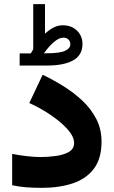

<svg xmlns="http://www.w3.org/2000/svg" viewBox="-20 -906 548 925"><path d="M128.4 -648.9Q131.3 -654.3 134.8 -659.2Q138.2 -664.1 140.1 -668.9V-886.2H196.8V-743.7Q216.8 -762.2 237.8 -773.2Q258.8 -784.2 282.7 -784.2Q324.7 -784.2 351.1 -758.3Q377.4 -732.4 377.4 -693.4Q377 -640.1 332.5 -615.2Q288.1 -590.3 207.5 -590.3H74.7V-648.9ZM207 -649.4Q268.6 -649.4 293.7 -661.4Q318.8 -673.3 318.8 -691.9Q318.8 -706.5 309.8 -715.6Q300.8 -724.6 285.2 -724.6Q265.1 -724.6 241 -704.6Q216.8 -684.6 191.4 -648.9ZM173.8 -149.4Q209.5 -149.4 247.3 -154.3Q285.2 -159.2 311 -173.6Q336.9 -188 336.9 -217.3Q336.9 -248 305.4 -283.2Q273.9 -318.4 224.6 -351.8Q175.3 -385.3 121.1 -409.7L185.5 -545.9Q235.4 -522 285.4 -491Q335.4 -460 377.2 -420.7Q418.9 -381.3 444.1 -332.5Q469.2 -283.7 469.2 -223.6Q469.2 -142.1 432.4 -93.3Q395.5 -44.4 330.6 -22.7Q265.6 -1 181.2 -1Q140.6 -1 106.2 -3.7Q71.8 -6.3 38.6 -13.7V-164.6Q70.3 -158.2 108.4 -153.8Q146.5 -149.4 173.8 -149.4Z"/></svg>

Font: Vazirmatn RD UI Black
Style: Regular
Weight: 900
Designer: Saber Rastikerdar
Foundry: Saber Rastikerdar
Version: Version 33.003